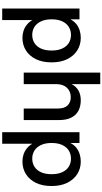

<svg xmlns="http://www.w3.org/2000/svg" viewBox="396 -1148 951 1784"><g transform="rotate(90 872.0 -255.5)"><path d="M59 200V-518H159V-435H160Q177 -468 203.5 -489Q230 -510 263 -520Q296 -530 331 -530Q396 -530 447.5 -497.5Q499 -465 529 -404.5Q559 -344 559 -259Q559 -174 529.5 -113.5Q500 -53 448.5 -20.5Q397 12 331 12Q299 12 268 2.5Q237 -7 211 -27.5Q185 -48 167 -78H166V200ZM304 -79Q346 -79 378.5 -99Q411 -119 430 -159Q449 -199 449 -259Q449 -318 430 -358.5Q411 -399 378.5 -419Q346 -439 304 -439Q263 -439 230 -419Q197 -399 178 -358.5Q159 -318 159 -259Q159 -200 178.5 -159.5Q198 -119 230.5 -99Q263 -79 304 -79Z M654 0V-711H761V-446H762Q782 -486 820 -508Q858 -530 911 -530Q967 -530 1008 -508.5Q1049 -487 1072 -442.5Q1095 -398 1095 -329V0H988V-316Q988 -378 959 -407.5Q930 -437 883 -437Q828 -437 794.5 -401Q761 -365 761 -301V0Z M1208 200V-518H1308V-435H1309Q1326 -468 1352.5 -489Q1379 -510 1412 -520Q1445 -530 1480 -530Q1545 -530 1596.5 -497.5Q1648 -465 1678 -404.5Q1708 -344 1708 -259Q1708 -174 1678.5 -113.5Q1649 -53 1597.5 -20.5Q1546 12 1480 12Q1448 12 1417 2.5Q1386 -7 1360 -27.5Q1334 -48 1316 -78H1315V200ZM1453 -79Q1495 -79 1527.5 -99Q1560 -119 1579 -159Q1598 -199 1598 -259Q1598 -318 1579 -358.5Q1560 -399 1527.5 -419Q1495 -439 1453 -439Q1412 -439 1379 -419Q1346 -399 1327 -358.5Q1308 -318 1308 -259Q1308 -200 1327.5 -159.5Q1347 -119 1379.5 -99Q1412 -79 1453 -79Z"/></g></svg>

Font: TikTok Sans 24pt Medium
Style: Regular
Weight: 500
Version: Version 4.000